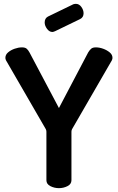

<svg xmlns="http://www.w3.org/2000/svg" viewBox="-20 -977 612 997"><path d="M286 0Q262 0 241.5 -10.5Q221 -21 221 -41V-293Q221 -300 218 -306L11 -664Q9 -668 8.5 -671.5Q8 -675 8 -677Q8 -693 22 -705Q36 -717 56 -724Q76 -731 94 -731Q110 -731 118 -724.5Q126 -718 133 -705L286 -416L438 -705Q446 -718 454 -724.5Q462 -731 478 -731Q496 -731 515.5 -724Q535 -717 549.5 -705Q564 -693 564 -677Q564 -675 563.5 -671.5Q563 -668 561 -664L354 -306Q351 -300 351 -293V-41Q351 -21 330.5 -10.5Q310 0 286 0ZM252 -811Q236 -811 224 -827.5Q212 -844 212 -860Q212 -882 229 -891L361 -955Q368 -957 374 -957Q391 -957 402.5 -941Q414 -925 414 -908Q414 -887 396 -878L266 -815Q262 -814 259 -812.5Q256 -811 252 -811Z"/></svg>

Font: Dosis
Style: Bold
Weight: 700
Designer: EdgarTolentino, PabloImpallari, IginoMarini
Foundry: EdgarTolentino, PabloImpallari, IginoMarini
Version: Version 3.001; ttfautohint (v1.8.2)